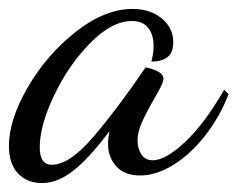

<svg xmlns="http://www.w3.org/2000/svg" viewBox="-46 -363 532 430"><path d="M-26 -36Q-26 -95 16.5 -168Q59 -241 124 -292Q189 -343 251 -343Q290 -343 316 -322Q342 -301 342 -268Q342 -245 329 -235Q316 -225 293 -225Q298 -243 298 -260Q298 -285 286 -300.5Q274 -316 249 -316Q205 -316 156.5 -267Q108 -218 75.5 -150Q43 -82 43 -33Q43 6 70 6Q110 6 164 -57.5Q218 -121 280 -212Q293 -210 306.5 -203.5Q320 -197 320 -187Q320 -179 310.5 -161.5Q301 -144 299 -141Q282 -112 272 -89.5Q262 -67 262 -48Q262 -31 270.5 -17.5Q279 -4 296 -4Q325 -4 369 -45.5Q413 -87 456 -162L466 -152Q445 -99 412 -57.5Q379 -16 341 7Q303 30 268 30Q233 30 214.5 9.5Q196 -11 196 -40Q196 -53 199 -69Q154 -9 118.5 19Q83 47 48 47Q15 47 -5.5 25.5Q-26 4 -26 -36Z"/></svg>

Font: Dancing Script
Style: Regular
Weight: 400
Designer: Pablo Impallari
Foundry: Pablo Impallari
Version: Version 2.000